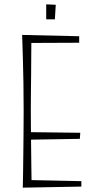

<svg xmlns="http://www.w3.org/2000/svg" viewBox="-20 -860 462 885"><path d="M85 5Q85 5 85.5 -15.5Q86 -36 86.5 -71.5Q87 -107 87.5 -152.5Q88 -198 88.5 -249.5Q89 -301 89 -352Q89 -416 88 -478Q87 -540 85.5 -590Q84 -640 83 -669.5Q82 -699 82 -699L125 -687Q125 -687 124.5 -663.5Q124 -640 124 -602Q124 -564 123.5 -518.5Q123 -473 122.5 -429Q122 -385 122 -350Q122 -315 122.5 -269.5Q123 -224 123.5 -177Q124 -130 124.5 -90Q125 -50 125.5 -25.5Q126 -1 126 -1ZM85 5 119 -30 355 -25V0ZM104 -216V-251L350 -248L348 -220ZM110 -662 82 -699 345 -693V-663ZM193 -771V-840L237 -838L233 -771Z"/></svg>

Font: Truculenta Thin
Style: Regular
Weight: 250
Version: Version 1.002